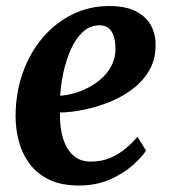

<svg xmlns="http://www.w3.org/2000/svg" viewBox="-20 -590 550 622"><path d="M453 -102Q439.5 -81 409.8 -54.5Q380 -28 336 -8.5Q292 11 234.5 11Q178.5 11 139.2 -8Q100 -27 76 -59.2Q52 -91.5 41.2 -131.5Q30.5 -171.5 30.5 -212.5Q30.5 -288.5 53.5 -353.5Q76.5 -418.5 117.5 -467Q158.5 -515.5 213.8 -543Q269 -570.5 333.5 -570.5Q385.5 -570.5 418.5 -554.2Q451.5 -538 467.5 -510.2Q483.5 -482.5 484 -448Q485 -400 464.5 -363.8Q444 -327.5 409.5 -301.5Q375 -275.5 333.5 -259Q292 -242.5 250.2 -234.2Q208.5 -226 174.5 -225.5Q173.5 -190.5 179.2 -161.5Q185 -132.5 197.2 -111.2Q209.5 -90 228.5 -78.2Q247.5 -66.5 273.5 -66.5Q308.5 -66.5 336.5 -78.2Q364.5 -90 386.5 -108.5Q408.5 -127 425.5 -147ZM303 -508Q271 -508 248 -486.2Q225 -464.5 209.5 -429.8Q194 -395 185.5 -355.5Q177 -316 175 -280Q196 -281 220.8 -288Q245.5 -295 269.5 -308Q293.5 -321 313 -339.5Q332.5 -358 343.8 -382.5Q355 -407 354 -436.5Q353 -472 340 -490Q327 -508 303 -508Z"/></svg>

Font: Merriweather
Style: Bold Italic
Weight: 700
Italic angle: -7.8°
Version: Version 2.101